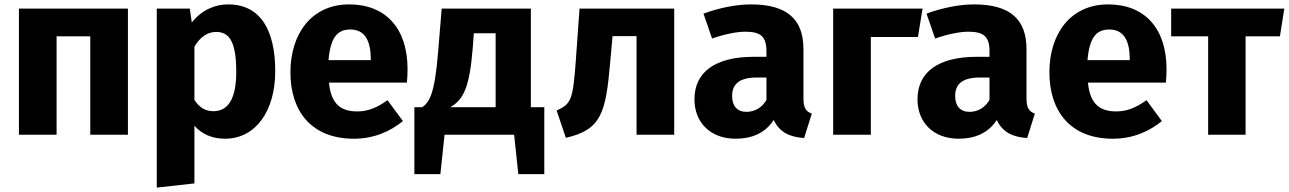

<svg xmlns="http://www.w3.org/2000/svg" viewBox="-20 -612 5853 872"><path d="M390 0H561V-573H66V0H237V-447H390Z M1016 -592C959 -592 898 -569 851 -510L842 -573H692V240L863 221V-41C898 -1 946 18 1002 18C1143 18 1230 -111 1230 -288C1230 -474 1164 -592 1016 -592ZM949 -107C913 -107 886 -123 863 -158V-400C887 -442 922 -467 961 -467C1018 -467 1053 -429 1053 -286C1053 -158 1013 -107 949 -107Z M1831 -298C1831 -484 1731 -592 1566 -592C1393 -592 1299 -456 1299 -284C1299 -105 1396 18 1587 18C1680 18 1753 -16 1810 -62L1740 -157C1691 -122 1650 -106 1603 -106C1533 -106 1484 -134 1474 -237H1828C1830 -254 1831 -280 1831 -298ZM1664 -339H1472C1481 -443 1513 -478 1571 -478C1639 -478 1663 -424 1664 -347Z M2391 -125V-573H1986L1970 -379C1954 -183 1931 -150 1898 -125H1862V179H1980L1999 0H2315L2334 179H2452V-125ZM2231 -125H2025C2088 -161 2113 -222 2127 -394L2132 -461H2231Z M2612 -573 2595 -335C2582 -158 2574 -140 2508 -110L2550 14C2711 -23 2731 -99 2751 -326L2762 -448H2871V0H3042V-573Z M3629 -166V-389C3629 -522 3557 -592 3391 -592C3326 -592 3247 -577 3175 -550L3214 -437C3271 -457 3327 -468 3364 -468C3434 -468 3461 -447 3461 -379V-354H3403C3230 -354 3134 -286 3134 -161C3134 -56 3206 18 3321 18C3389 18 3453 -4 3494 -67C3521 -11 3565 10 3632 15L3667 -96C3640 -106 3629 -122 3629 -166ZM3370 -104C3328 -104 3305 -131 3305 -176C3305 -233 3341 -260 3419 -260H3461V-158C3441 -124 3409 -104 3370 -104Z M3935 0V-444H4149L4170 -573H3764V0Z M4642 -166V-389C4642 -522 4570 -592 4404 -592C4339 -592 4260 -577 4188 -550L4227 -437C4284 -457 4340 -468 4377 -468C4447 -468 4474 -447 4474 -379V-354H4416C4243 -354 4147 -286 4147 -161C4147 -56 4219 18 4334 18C4402 18 4466 -4 4507 -67C4534 -11 4578 10 4645 15L4680 -96C4653 -106 4642 -122 4642 -166ZM4383 -104C4341 -104 4318 -131 4318 -176C4318 -233 4354 -260 4432 -260H4474V-158C4454 -124 4422 -104 4383 -104Z M5278 -298C5278 -484 5178 -592 5013 -592C4840 -592 4746 -456 4746 -284C4746 -105 4843 18 5034 18C5127 18 5200 -16 5257 -62L5187 -157C5138 -122 5097 -106 5050 -106C4980 -106 4931 -134 4921 -237H5275C5277 -254 5278 -280 5278 -298ZM5111 -339H4919C4928 -443 4960 -478 5018 -478C5086 -478 5110 -424 5111 -347Z M5813 -573H5299V-447H5467V0H5637V-447H5793Z"/></svg>

Font: Glow Sans SC Normal ExtraBold
Style: Regular
Weight: 800
Designer: Ryoko NISHIZUKA (kana, bopomofo & ideographs); Paul D. Hunt (Latin, Greek & Cyrillic); Sandoll Communications, Soo-young
Version: Version 0.93